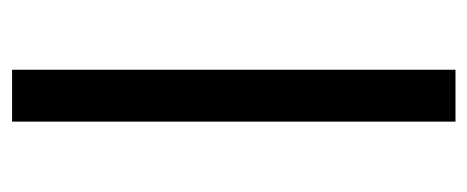

<svg xmlns="http://www.w3.org/2000/svg" viewBox="-256 -544 800 329"><g transform="rotate(-90 144.5 -380.0)"><path d="M100.1 -759.8H189V0H100.1Z"/></g></svg>

Font: Droid Arabic Kufi
Style: Regular
Weight: 400
Designer: Pascal Zoghbi
Foundry: Irfont.ir
Version: Version 1.00 February 28, 2013, initial release